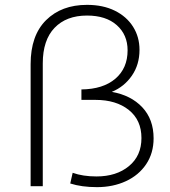

<svg xmlns="http://www.w3.org/2000/svg" viewBox="-20 -766 701 790"><path d="M612 -197Q612 -136 581.5 -90.5Q551 -45 498 -20.5Q445 4 379 4Q316 4 269 -11L279 -55Q321 -40 377 -40Q459 -40 510.5 -82.5Q562 -125 562 -198Q562 -272 510 -313.5Q458 -355 373 -355H315V-398Q404 -399 454.5 -442Q505 -485 505 -559Q505 -623 460.5 -662.5Q416 -702 338 -702Q253 -702 204.5 -651.5Q156 -601 156 -505V0H106V-502Q106 -620 169.5 -683Q233 -746 338 -746Q404 -746 452.5 -722Q501 -698 527.5 -656Q554 -614 554 -561Q554 -500 522.5 -454.5Q491 -409 440 -388Q519 -374 565.5 -324.5Q612 -275 612 -197Z"/></svg>

Font: Montserrat Atlas Light
Style: Regular
Weight: 300
Designer: Julieta Ulanovsky
Foundry: Julieta Ulanovsky
Version: Version 7.200